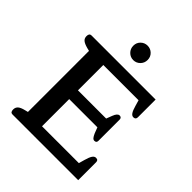

<svg xmlns="http://www.w3.org/2000/svg" viewBox="-241 -1045 1194 1194"><g transform="rotate(45 355.5 -448.5)"><path d="M299 -834Q299 -861 317.5 -879Q336 -897 362 -897Q388 -897 406.5 -879Q425 -861 425 -834Q425 -807 406.5 -788.5Q388 -770 362 -770Q336 -770 317.5 -788.5Q299 -807 299 -834ZM51 -25Q51 -44 64 -55.5Q77 -67 107 -74L127 -79V-616L107 -621Q77 -629 64 -640Q51 -651 51 -670Q51 -695 70 -695H634V-539Q634 -519 614 -519Q601 -519 591.5 -533Q582 -547 573 -579L562 -617H252V-394H500L515 -433Q528 -467 546 -467Q555 -467 559.5 -462Q564 -457 564 -449V-262Q564 -244 546 -244Q537 -244 530 -252Q523 -260 515 -278L500 -317H252V-78H576L587 -117Q596 -149 605.5 -163Q615 -177 628 -177Q639 -177 643.5 -172Q648 -167 648 -157V0H70Q51 0 51 -25Z"/></g></svg>

Font: MaitreeSemiBold
Style: Regular
Weight: 600
Designer: CadsonDemak Team
Foundry: CadsonDemak
Version: Version 1.000